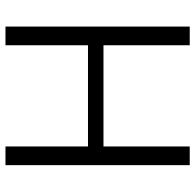

<svg xmlns="http://www.w3.org/2000/svg" viewBox="-26 -704 730 719"><g transform="rotate(-90 339.5 -345.0)"><path d="M80 -690H150V0H80ZM529 -690H599V0H529ZM134 -381H549V-323H134Z"/></g></svg>

Font: Parkinsans Light Light
Style: Regular
Weight: 300
Version: Version 1.000